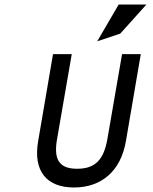

<svg xmlns="http://www.w3.org/2000/svg" viewBox="-20 -820 679 851"><path d="M513 -671 629 -800H506L411 -637ZM456 -204C440 -113 403 -72 322 -72C241 -72 217 -114 233 -204L298 -580H215L149 -194C126 -60 188 11 308 11C428 11 515 -60 538 -194L604 -580H521Z"/></svg>

Font: Charger Monospace
Style: Regular
Weight: 400
Designer: Jasper
Foundry: Cannot Into Space Fonts
Version: Version 0.980